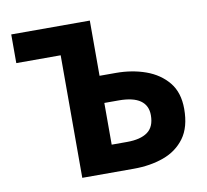

<svg xmlns="http://www.w3.org/2000/svg" viewBox="-74 -734 878 815"><g transform="rotate(-10 365.0 -326.0)"><path d="M216.4 0V-528.2H25.1V-651.8H363.8V-413.8H434.2Q503.6 -413.8 562.4 -392.8Q621.1 -371.8 657.2 -328Q693.3 -284.1 693.3 -213.4Q693.3 -134.8 659.1 -88.1Q624.8 -41.4 567.2 -20.7Q509.6 0 438.9 0ZM363.8 -117H430.2Q488.1 -117 518.7 -139.1Q549.3 -161.2 549.3 -211.4Q549.3 -253.6 518.5 -275.2Q487.7 -296.8 425.5 -296.8H363.8Z"/></g></svg>

Font: Source Sans 3 Variable
Style: Regular
Weight: 200
Designer: Paul D. Hunt
Foundry: Adobe Systems Incorporated
Version: Version 3.026